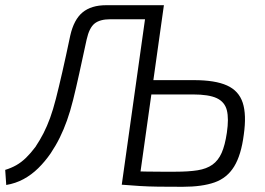

<svg xmlns="http://www.w3.org/2000/svg" viewBox="-30 -710 1019 738"><path d="M586 -690 579 -636H394Q354 -636 333.5 -619.5Q313 -603 303 -558Q287 -484 274.5 -427Q262 -370 251 -326Q240 -282 227.5 -247Q215 -212 200 -181.5Q185 -151 165 -121Q143 -89 117 -63.5Q91 -38 60.5 -21.5Q30 -5 -6 1L-10 -57Q13 -64 32.5 -75Q52 -86 70 -103.5Q88 -121 106 -145Q124 -172 137.5 -198.5Q151 -225 162.5 -256.5Q174 -288 185 -331Q196 -374 209.5 -433Q223 -492 240 -573Q254 -635 287.5 -662.5Q321 -690 378 -690ZM600 -690 503 0H438L535 -690ZM715 -402Q797 -402 842.5 -381.5Q888 -361 903 -315Q918 -269 907 -192Q897 -114 870 -70Q843 -26 795 -9Q747 8 672 8Q617 8 578.5 7.5Q540 7 508 5Q476 3 439 0L458 -53Q467 -52 487.5 -51.5Q508 -51 534.5 -50.5Q561 -50 589.5 -50Q618 -50 644 -50Q695 -50 729.5 -55.5Q764 -61 786.5 -77Q809 -93 822 -122.5Q835 -152 842 -200Q850 -254 842 -286Q834 -318 803.5 -332.5Q773 -347 711 -347H500L508 -402Z"/></svg>

Font: Exo 2 Light
Style: Italic
Weight: 300
Italic angle: -8°
Designer: Natanael Gama
Foundry: Natanael Gama
Version: Version 2.010